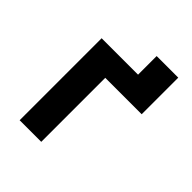

<svg xmlns="http://www.w3.org/2000/svg" viewBox="-181 -750 861 861"><g transform="rotate(45 250.0 -319.0)"><path d="M84 0V-520H315V-638H452V-406H221V0Z"/></g></svg>

Font: Iosevka SS18 Heavy
Style: Regular
Weight: 900
Monospace: yes
Designer: Belleve Invis
Foundry: Belleve Invis
Version: Version 25.1.1; ttfautohint (v1.8.4)